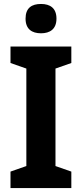

<svg xmlns="http://www.w3.org/2000/svg" viewBox="-20 -949 413 969"><path d="M187 -929C140 -929 109 -909 109 -855C109 -802 141 -781 187 -781C232 -781 265 -802 265 -855C265 -908 233 -929 187 -929ZM340 0V-83L260 -111V-603L340 -631V-714H33V-631L113 -603V-111L33 -83V0Z"/></svg>

Font: Noto Sans Lao Looped SemiCondensed
Style: Bold
Weight: 700
Width: 4
Designer: Mark Frömberg, Ben Mitchell
Foundry: The Fontpad Ltd
Version: Version 1.002